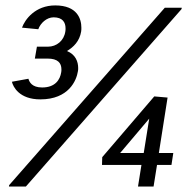

<svg xmlns="http://www.w3.org/2000/svg" viewBox="-20 -678 690 698"><path d="M494.2 -78.3 481.7 0H538.3L550.8 -78.3H603.3L610 -121.7H557.5L589.2 -323.3L540.8 -327.5L351.7 -106.7L350.8 -78.3ZM502.5 -121.7H416.7L522.5 -246.7ZM12.5 0H74.2L640 -645L640.8 -650H579.2L13.3 -5ZM23.3 -380.8C27.5 -362.5 50 -316.7 126.7 -316.7C230 -316.7 258.3 -385.8 263.3 -419.2C264.2 -422.5 264.2 -426.7 264.2 -430.8C264.2 -453.3 255 -480 223.3 -492.5C247.5 -506.7 269.2 -528.3 275 -563.3C275.8 -567.5 275.8 -571.7 275.8 -577.5C275.8 -608.3 261.7 -658.3 180.8 -658.3C108.3 -658.3 70.8 -607.5 60 -577.5L119.2 -571.7C126.7 -593.3 149.2 -615 175 -615C207.5 -615 218.3 -596.7 218.3 -575C218.3 -570.8 218.3 -567.5 217.5 -563.3C212.5 -530 185.8 -508.3 154.2 -508.3H114.2L106.7 -465H153.3C190 -465 203.3 -449.2 203.3 -425.8C203.3 -422.5 203.3 -418.3 202.5 -415C198.3 -388.3 180.8 -360 133.3 -360C95.8 -360 86.7 -380 83.3 -391.7Z"/></svg>

Font: Boon Medium
Style: Italic
Weight: 500
Italic angle: -9°
Designer: Sungsit Sawaiwan
Foundry: FontUni
Version: Version 3.0